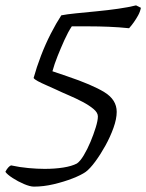

<svg xmlns="http://www.w3.org/2000/svg" viewBox="-69 -589 544 714"><path d="M57 105Q43 105 20.5 95.5Q-2 86 -22 73Q-42 60 -49 50Q-44 40 -38.5 34Q-33 28 -28 26Q4 33 37 36Q70 39 97 39Q135 39 166.5 34Q198 29 217 19Q229 11 242.5 -11.5Q256 -34 267.5 -61.5Q279 -89 287 -115Q295 -141 295 -156Q295 -170 279 -183.5Q263 -197 238.5 -210Q214 -223 187 -234.5Q160 -246 137 -257Q122 -264 103.5 -272Q85 -280 72 -287Q59 -294 56 -299Q67 -339 83.5 -382Q100 -425 120 -464Q140 -503 159 -532Q179 -536 214 -539.5Q249 -543 290.5 -547Q332 -551 370.5 -556.5Q409 -562 437 -569L455 -560Q452 -545 444.5 -531.5Q437 -518 428.5 -506Q420 -494 411 -484Q373 -488 335 -489.5Q297 -491 262 -491Q227 -491 198 -491Q184 -470 170.5 -440Q157 -410 145 -380Q133 -350 126 -324L179 -306Q274 -274 319.5 -246Q365 -218 365 -173Q365 -147 353 -113.5Q341 -80 323 -47.5Q305 -15 285.5 11.5Q266 38 250 50Q233 62 201 74.5Q169 87 131 96Q93 105 57 105Z"/></svg>

Font: Texturina Medium 12pt ExtraLight
Style: Italic
Weight: 250
Italic angle: -11°
Version: Version 1.002